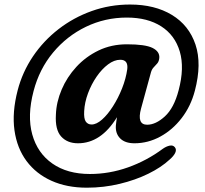

<svg xmlns="http://www.w3.org/2000/svg" viewBox="-20 -712 930 869"><path d="M588.5 -63.5Q545.5 -63.5 523.5 -86Q501.5 -108.5 504.5 -145Q505.5 -153.5 506.5 -162.2Q507.5 -171 509.5 -181.5Q437 -63.5 333 -63.5Q284.5 -63.5 256.8 -94.2Q229 -125 233 -193Q235 -250 259 -306.5Q283 -363 325.5 -409.2Q368 -455.5 426 -483.5Q484 -511.5 554.5 -511.5Q637.5 -511.5 670.5 -495Q703.5 -478.5 701 -449.5Q699.5 -434 691.8 -425Q684 -416 675.8 -407.5Q667.5 -399 663.5 -385.5L618.5 -221Q598.5 -147.5 646 -147.5Q685 -147.5 726.2 -185.2Q767.5 -223 788.5 -303.5Q815.5 -404.5 793.8 -478.5Q772 -552.5 710 -592.5Q648 -632.5 554 -632.5Q455.5 -632.5 369 -590.8Q282.5 -549 220.2 -474.2Q158 -399.5 132 -300Q102.5 -188 126 -103.5Q149.5 -19 217 28.2Q284.5 75.5 387 75.5Q475 75.5 559.5 45.5Q644 15.5 717.5 -39Q732.5 -49.5 747.8 -52.8Q763 -56 771.5 -45.5Q780 -35 773 -20.2Q766 -5.5 748 10Q710 45.5 651.5 74.2Q593 103 521.2 120.2Q449.5 137.5 373 137.5Q282.5 137.5 213 106.2Q143.5 75 100.2 17Q57 -41 45.5 -122.2Q34 -203.5 60 -303.5Q81.5 -386 129.2 -456.8Q177 -527.5 244.8 -580Q312.5 -632.5 395 -662Q477.5 -691.5 568.5 -691.5Q680.5 -691.5 758 -644.5Q835.5 -597.5 864.8 -510.2Q894 -423 862 -301.5Q843.5 -231 802.2 -177.5Q761 -124 705.5 -93.8Q650 -63.5 588.5 -63.5ZM361 -209Q359 -175 368.2 -161.8Q377.5 -148.5 394.5 -148.5Q416.5 -148.5 442 -171Q467.5 -193.5 491.2 -230.8Q515 -268 532.5 -312Q550 -356 556 -399Q561 -441.5 524.5 -441.5Q497 -441.5 469 -420.5Q441 -399.5 417.2 -365Q393.5 -330.5 378.2 -289.5Q363 -248.5 361 -209Z"/></svg>

Font: Fraunces 72pt SuperSoft SemiBold
Style: Italic
Weight: 600
Italic angle: -16°
Version: Version 1.000;[b76b70a41]